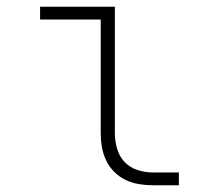

<svg xmlns="http://www.w3.org/2000/svg" viewBox="-20 -550 640 570"><path d="M433 0Q413 0 392 -3.5Q371 -7 352.5 -16Q334 -25 319 -40Q304 -55 295 -74Q286 -93 282.5 -113.5Q279 -134 279 -155V-492H99V-530H321V-155Q321 -132 327.5 -109Q334 -86 349.5 -69.5Q365 -53 387.5 -45.5Q410 -38 433 -38H511V0Z"/></svg>

Font: Iosevka Curly Slab XLtEx
Style: Regular
Weight: 200
Width: 7
Monospace: yes
Designer: Belleve Invis
Foundry: Belleve Invis
Version: Version 11.1.0; ttfautohint (v1.8.3)